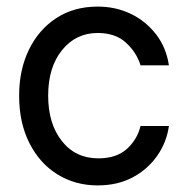

<svg xmlns="http://www.w3.org/2000/svg" viewBox="-20 -550 570 582"><path d="M276 12Q208 12 154 -21.5Q100 -55 69 -116.5Q38 -178 38 -260Q38 -338 67.5 -399Q97 -460 150.5 -495Q204 -530 276 -530Q331 -530 376.5 -508Q422 -486 453 -446Q484 -406 492 -352H406Q394 -391 362 -420.5Q330 -450 276 -450Q210 -450 168 -398Q126 -346 126 -260Q126 -175 167.5 -122.5Q209 -70 278 -70Q333 -70 364.5 -98.5Q396 -127 406 -168H492Q485 -118 456 -77Q427 -36 381.5 -12Q336 12 276 12Z"/></svg>

Font: Liter
Style: Regular
Weight: 400
Designer: Anton Skugarov
Foundry: skugi
Version: Version 1.004; ttfautohint (v1.8.4.7-5d5b)